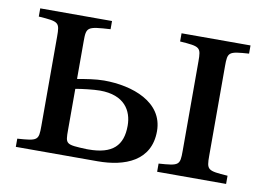

<svg xmlns="http://www.w3.org/2000/svg" viewBox="-60 -580 927 669"><g transform="rotate(10 404.0 -245.0)"><path d="M532 0H776V-29C704 -34 701 -36 701 -87V-403C701 -454 704 -456 776 -461V-490H532V-461C604 -456 607 -454 607 -403V-87C607 -36 604 -34 532 -29ZM32 0H321C418 0 507 -34 507 -139C507 -242 396 -281 295 -281C265 -281 230 -275 201 -270V-403C201 -454 204 -456 286 -461V-490H32V-461C104 -456 107 -454 107 -403V-87C107 -36 104 -34 32 -29ZM201 -90V-235C222 -239 265 -244 287 -244C374 -244 403 -193 403 -140C403 -70 368 -35 283 -35H276C201 -38 201 -39 201 -90Z"/></g></svg>

Font: Lingua Franca
Style: Regular
Weight: 400
Version: Version 1.19